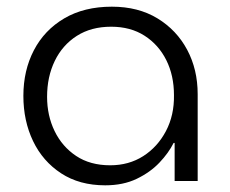

<svg xmlns="http://www.w3.org/2000/svg" viewBox="-20 -542 689 575"><path d="M295 13Q218 13 163 -23Q108 -59 79 -119.5Q50 -180 50 -255Q50 -331 81.5 -391.5Q113 -452 172.5 -487Q232 -522 315 -522Q394 -522 451.5 -487Q509 -452 540.5 -393Q572 -334 572 -260V0H503V-114H500Q485 -84 457.5 -55Q430 -26 389.5 -6.5Q349 13 295 13ZM310 -47Q366 -47 409 -74.5Q452 -102 477 -149.5Q502 -197 501 -257Q501 -316 478 -362Q455 -408 413 -435Q371 -462 313 -462Q253 -462 210 -434.5Q167 -407 144 -359.5Q121 -312 121 -252Q121 -196 143.5 -149.5Q166 -103 208 -75Q250 -47 310 -47Z"/></svg>

Font: MuseoModerno Light
Style: Regular
Weight: 300
Designer: Pablo Cosgaya, Héctor Gatti, Marcela Romero, and the Authors of The MuseoModerno Project.
Foundry: Omnibus-Type Team
Version: Version 1.001